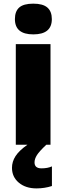

<svg xmlns="http://www.w3.org/2000/svg" viewBox="-20 -796 365 1056"><path d="M257.8 0H66.9V-553.2H257.8ZM62 -690.9Q62 -733.9 85.9 -754.9Q109.9 -775.9 163.1 -775.9Q216.3 -775.9 240.7 -754.4Q265.1 -732.9 265.1 -690.9Q265.1 -606.9 163.1 -606.9Q62 -606.9 62 -690.9ZM169.9 97.2Q169.9 129.9 208 129.9Q242.2 129.9 265.6 119.1V227.1Q225.1 240.2 180.7 240.2Q121.1 240.2 83.5 208.7Q45.9 177.2 45.9 127Q45.9 93.3 65.4 62.7Q85 32.2 130.9 0H234.9Q196.3 36.1 183.1 57.1Q169.9 78.1 169.9 97.2Z"/></svg>

Font: Open Sans ExtBd
Style: Bold
Weight: 800
Foundry: Ascender Corporation
Version: Version 1.10